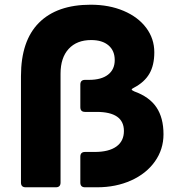

<svg xmlns="http://www.w3.org/2000/svg" viewBox="-20 -795 738 815"><path d="M89 0Q69 0 69 -20V-472Q69 -622 145.5 -698.5Q222 -775 365 -775Q443 -775 504.5 -749Q566 -723 600.5 -677Q635 -631 635 -573Q635 -518 614 -482Q593 -446 549 -423Q539 -418 539 -415Q539 -412 550 -407Q614 -384 644 -339.5Q674 -295 674 -225Q674 -161 637.5 -109.5Q601 -58 536.5 -29Q472 0 392 0H341Q321 0 321 -20V-130Q321 -150 341 -150H382Q442 -150 474 -173Q506 -196 506 -239Q506 -320 390 -320H341Q321 -320 321 -340V-436Q321 -456 341 -456H358Q410 -456 438.5 -478Q467 -500 467 -540Q467 -580 440.5 -602.5Q414 -625 367 -625Q306 -625 271.5 -587.5Q237 -550 237 -482V-20Q237 0 217 0Z"/></svg>

Font: Open Sauce Two Black
Style: Regular
Weight: 900
Designer: Alfredo Marco Pradil
Foundry: Creative Sauce Fz LLC
Version: Version 1.477